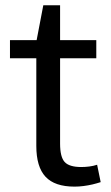

<svg xmlns="http://www.w3.org/2000/svg" viewBox="-20 -690 415 718"><path d="M258.7 7.9Q184.5 7.9 150.2 -29.1Q115.8 -66.1 115.8 -144.3V-533.6L141.9 -670.2H204.7V-152.9Q204.7 -103 221.8 -84.2Q239 -65.4 283.9 -65.4Q298.4 -65.4 313.5 -67.3Q328.6 -69.1 343.2 -73.9L356.5 -8.9Q342.1 -4.2 325.8 -0.3Q309.5 3.5 292.2 5.7Q275 7.9 258.7 7.9ZM17.3 -540H340.1V-472.2H17.3Z"/></svg>

Font: Pathway Extreme 8pt Thin
Style: Regular
Weight: 100
Version: Version 1.001;gftools[0.9.26]